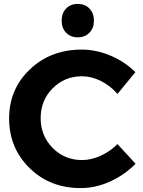

<svg xmlns="http://www.w3.org/2000/svg" viewBox="-20 -960 734 987"><path d="M319.8 -792Q296.9 -815.9 296.9 -854Q296.9 -892.1 319.8 -916Q342.8 -939.9 379.9 -939.9Q417 -939.9 439.9 -916Q462.9 -892.1 462.9 -854Q462.9 -815.9 439.9 -792Q417 -768.1 379.9 -768.1Q342.8 -768.1 319.8 -792ZM399.9 -705.1Q475.6 -705.1 549.8 -673.3Q624 -641.6 675.8 -588.9L584 -477.1Q547.9 -519 499 -543.5Q450.2 -567.9 401.9 -567.9Q312 -567.9 250.5 -505.9Q189 -443.8 189 -353Q189 -262.2 250.5 -199.7Q312 -137.2 401.9 -137.2Q448.2 -137.2 497.1 -159.2Q545.9 -181.2 584 -219.2L676.8 -118.2Q620.1 -60.1 544.9 -26.4Q469.7 7.3 394 6.8Q236.8 6.8 131.8 -96.2Q26.9 -199.2 26.9 -350.6Q26.9 -502 133.8 -603.5Q240.7 -705.1 399.9 -705.1Z"/></svg>

Font: TruenoSBd
Style: Demi
Weight: 600
Designer: Julieta Ulanovsky
Foundry: Julieta Ulanovsky
Version: Version 3.001b